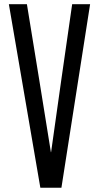

<svg xmlns="http://www.w3.org/2000/svg" viewBox="-20 -879 463 899"><path d="M168.9 0 21.5 -859.4H106L163.6 -505.9L218.3 -166.5H219.2L267.1 -505.9L317.9 -859.4H401.9L267.6 0Z"/></svg>

Font: AntonioLight
Style: Regular
Weight: 300
Designer: Vernon Adams
Foundry: Vernon Adams
Version: Version 1.002